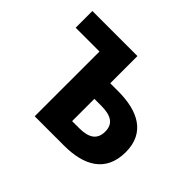

<svg xmlns="http://www.w3.org/2000/svg" viewBox="-129 -767 958 958"><g transform="rotate(45 350.0 -287.5)"><path d="M205 -457V0H412C550 0 653 -52 653 -195C653 -332 550 -383 412 -383H355V-575H37V-457ZM403 -115H354V-272H403C474 -272 508 -248 508 -195C508 -140 474 -115 403 -115Z"/></g></svg>

Font: Kawkab Mono
Style: Bold
Weight: 700
Monospace: yes
Designer: Abdullah Arif
Foundry: Abdullah Arif
Version: Version 1.000;PS 000.500;hotconv 1.0.88;makeotf.lib2.5.64775